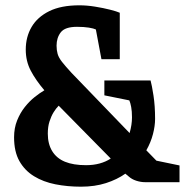

<svg xmlns="http://www.w3.org/2000/svg" viewBox="-20 -686 696 723"><path d="M285 17Q234 17 188.5 8Q143 -1 108 -22.5Q73 -44 53 -79.5Q33 -115 33 -169Q33 -204 44.5 -232.5Q56 -261 73.5 -283Q91 -305 110.5 -320.5Q130 -336 147 -346Q114 -385 95.5 -420.5Q77 -456 77 -499Q77 -547 99 -584.5Q121 -622 165.5 -644Q210 -666 279 -666Q307 -666 338 -661Q369 -656 394.5 -649.5Q420 -643 431 -638V-463H362L341 -575Q333 -579 314.5 -582Q296 -585 270 -585Q225 -585 209 -564.5Q193 -544 193 -514Q193 -497 197 -483Q201 -469 213.5 -453Q226 -437 249 -412L468 -185Q477 -216 477 -244Q477 -267 474 -283Q471 -299 467 -308L373 -327V-383H547Q552 -365 558 -326Q564 -287 564 -238Q564 -212 556 -181Q548 -150 531 -120L569 -81L656 -63V0H526Q510 0 493 -5.5Q476 -11 464 -22L452 -32Q421 -10 379 3.5Q337 17 285 17ZM304 -64Q332 -64 355.5 -70.5Q379 -77 397 -89L201 -288Q191 -278 182 -263.5Q173 -249 166.5 -229Q160 -209 160 -183Q160 -144 176.5 -117Q193 -90 224.5 -77Q256 -64 304 -64Z"/></svg>

Font: Faustina
Style: Bold
Weight: 700
Designer: Alfonso Garcia
Foundry: http://www.omnibus-type.com
Version: Version 1.200